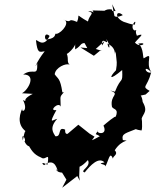

<svg xmlns="http://www.w3.org/2000/svg" viewBox="-20 -783 732 902"><path d="M458 -544 430 -553 499 -616 518 -706 507 -763 523 -731 415 -734 408 -749 419 -726 430 -696 361 -611 390 -557 358 -560 421 -521 449 -544ZM355 66 352 46 355 -34 359 -52 424 -141 401 -155 348 -197 296 -153 291 -116 302 -94 313 -42 258 6 292 61 272 99 343 44ZM664 -339 683 -356C643 -379 671 -370 690 -442C659 -437 652 -483 692 -443C658 -488 707 -542 657 -510C649 -501 658 -559 629 -578C680 -588 640 -553 614 -583C633 -607 667 -631 623 -615C608 -650 636 -642 611 -640C586 -658 626 -703 613 -667C578 -670 545 -690 570 -677C514 -696 524 -741 557 -712C508 -689 511 -722 506 -738C468 -746 467 -716 436 -724C439 -681 431 -739 394 -729C429 -723 400 -715 393 -682C327 -718 359 -720 342 -680C291 -702 325 -670 277 -691C313 -683 273 -630 246 -624C232 -630 252 -605 203 -598C187 -587 185 -639 213 -614C184 -552 151 -603 149 -593C156 -532 164 -538 190 -542C151 -493 137 -450 155 -486C157 -417 138 -467 89 -433C154 -434 112 -359 83 -345L134 -342C72 -311 117 -301 88 -313C115 -261 78 -251 85 -274C67 -235 60 -183 121 -154C97 -182 97 -169 87 -123C79 -168 106 -124 95 -119C119 -66 155 -120 108 -111C126 -80 136 -58 173 -43C196 -25 214 -78 203 -9C167 -27 181 -10 187 -7C241 -48 250 21 252 24C241 -7 233 40 300 25C333 -6 289 -6 315 -26C322 -27 326 42 393 -31C410 1 351 20 378 27C405 -7 444 -48 471 -20C425 -11 483 -15 474 1C493 -34 495 -76 512 -35C504 -49 540 -55 519 -77C555 -134 600 -118 557 -125C550 -156 569 -156 625 -179C608 -195 594 -176 645 -170C651 -183 645 -252 644 -222C653 -254 682 -259 641 -319C657 -266 650 -327 641 -334ZM344 -110C294 -109 323 -117 315 -163C292 -147 285 -153 286 -174C248 -191 272 -139 240 -143C232 -158 209 -181 249 -225C226 -219 207 -196 245 -266C205 -259 256 -308 265 -282C265 -333 258 -324 280 -350L273 -349C263 -417 252 -412 237 -434C240 -466 291 -488 307 -479C289 -495 310 -512 284 -547C268 -494 334 -560 333 -576V-551C368 -570 352 -586 395 -579C436 -614 425 -611 463 -623C448 -626 489 -607 459 -569C454 -623 498 -556 478 -602C506 -559 490 -545 485 -578C540 -554 510 -498 523 -542C529 -482 531 -494 525 -453C492 -419 492 -402 554 -454C557 -385 550 -428 520 -352L498 -358C547 -338 495 -339 506 -281C513 -267 540 -274 523 -233C527 -245 475 -201 466 -193C490 -143 424 -156 441 -172C427 -143 423 -160 449 -143C373 -98 384 -135 378 -90C382 -79 373 -125 311 -104Z"/></svg>

Font: Asimov Aggro
Style: CondIt
Weight: 500
Designer: Google
Version: Version 2.000980; 2014